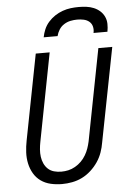

<svg xmlns="http://www.w3.org/2000/svg" viewBox="-60 -934 670 990"><g transform="rotate(-5 275.0 -439.0)"><path d="M221 12Q191 12 162.5 5.5Q134 -1 111.5 -17Q89 -33 75 -57Q61 -81 55 -109Q49 -137 50.5 -167Q52 -197 58 -227L144 -670H216L128 -215Q124 -195 122.5 -175.5Q121 -156 123.5 -137.5Q126 -119 133.5 -102.5Q141 -86 154 -74Q167 -62 185 -57Q203 -52 223 -52Q241 -52 259 -56Q277 -60 294.5 -70Q312 -80 326 -94Q340 -108 350 -125Q360 -142 366 -159.5Q372 -177 376 -195L468 -670H540L445 -183Q441 -158 432 -132.5Q423 -107 407.5 -84Q392 -61 370.5 -41.5Q349 -22 324.5 -10Q300 2 273.5 7Q247 12 221 12ZM192 -750Q196 -771 204.5 -791Q213 -811 228 -828Q243 -845 262 -857.5Q281 -870 302 -877.5Q323 -885 344 -887.5Q365 -890 385 -890Q405 -890 425 -887.5Q445 -885 463 -877.5Q481 -870 495 -857.5Q509 -845 517 -828Q525 -811 525.5 -791Q526 -771 522 -750H450Q454 -767 450 -783Q446 -799 434 -809Q422 -819 405.5 -822.5Q389 -826 372 -826Q355 -826 337.5 -822.5Q320 -819 304 -809Q288 -799 278 -783Q268 -767 264 -750Z"/></g></svg>

Font: Lode
Style: Italic
Weight: 400
Italic angle: -11°
Monospace: yes
Designer: Belleve Invis
Foundry: Belleve Invis
Version: Version 29.2.0; ttfautohint (v1.8.3)